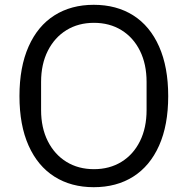

<svg xmlns="http://www.w3.org/2000/svg" viewBox="-20 -766 781 799"><path d="M61 -366Q61 -487 99 -572.5Q137 -658 206.5 -702Q276 -746 370 -746Q465 -746 534.5 -702Q604 -658 642 -572.5Q680 -487 680 -366Q680 -245 642 -160Q604 -75 534.5 -31Q465 13 370 13Q276 13 206.5 -31Q137 -75 99 -160Q61 -245 61 -366ZM590 -308V-425Q590 -499 562.5 -554.5Q535 -610 485.5 -640.5Q436 -671 371 -671Q306 -671 256.5 -640.5Q207 -610 179 -554.5Q151 -499 151 -425V-308Q151 -234 179 -178.5Q207 -123 256.5 -92.5Q306 -62 371 -62Q436 -62 485.5 -92.5Q535 -123 562.5 -178.5Q590 -234 590 -308Z"/></svg>

Font: IBM Plex Sans JP
Style: Regular
Weight: 400
Designer: Mike Abbink; Paul van der Laan; Pieter van Rosmalen; Wujin Sim; Yejin Wi; Jinhee Kim; Boomi Park; Yona Kim; Kichan Ma
Foundry: Sandoll Inc.
Version: Version 1.001